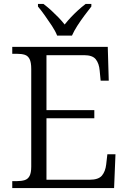

<svg xmlns="http://www.w3.org/2000/svg" viewBox="-20 -951 650 971"><path d="M42 0V-35H65Q88 -35 104.5 -40Q121 -45 129.5 -61Q138 -77 138 -109V-602Q138 -636 129.5 -652.5Q121 -669 105 -674Q89 -679 65 -679H42V-714H525L530 -543H489L484 -595Q481 -630 464.5 -651Q448 -672 405 -672H215V-394H457V-353H215V-42H433Q478 -42 495.5 -63Q513 -84 517 -119L523 -171H564L557 0ZM269 -771Q260 -794 242.5 -820.5Q225 -847 206.5 -873Q188 -899 172 -918V-931H200Q221 -915 239.5 -898Q258 -881 275 -863.5Q292 -846 307 -827Q322 -846 338.5 -863.5Q355 -881 373.5 -898Q392 -915 413 -931H442V-918Q427 -899 407.5 -873Q388 -847 371 -820.5Q354 -794 344 -771Z"/></svg>

Font: Noto Serif Tibetan Light
Style: Regular
Weight: 300
Version: Version 2.103